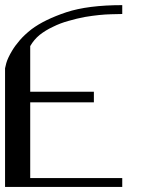

<svg xmlns="http://www.w3.org/2000/svg" viewBox="-20 -740 601 760"><path d="M463.9 -707V-719.7C373.4 -719.7 299.5 -710.3 242.2 -691.4C184.2 -671.9 138.3 -649.4 104.5 -624C86.3 -609.7 71 -595.4 58.6 -581.1C46.2 -566.7 36.1 -553.1 28.3 -540C16.6 -520.5 8.8 -503.9 4.9 -490.2L0 -469.7V-176.8V0H98.6H463.9V-35.2H99.6V-335H351.6V-377H99.6V-557.6C109.4 -574.5 121.7 -589.2 136.7 -601.6C152.3 -613.9 169.9 -624.7 189.5 -633.8C209 -643.6 229.5 -651.4 251 -657.2C273.1 -663.7 294.9 -668.9 316.4 -672.9C355.5 -679.4 390 -682.9 419.9 -683.6L463.9 -684.6Z"/></svg>

Font: Cully Mac
Style: Regular
Weight: 400
Designer: Arif Nurcahyadi
Version: Version 1.0